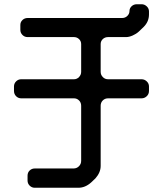

<svg xmlns="http://www.w3.org/2000/svg" viewBox="-20 -787 768 906"><path d="M110 65Q110 79 120 89Q130 99 144 99H350Q382 99 410 74L430 55Q455 27 455 -4V-288Q455 -303 465 -313Q475 -323 490 -323H648Q662 -323 672.5 -333Q683 -343 683 -358V-379Q683 -393 672.5 -403Q662 -413 648 -413H490Q475 -413 465 -423.5Q455 -434 455 -448V-579Q455 -593 465 -602.5Q475 -612 490 -612H575Q589 -612 606 -619.5Q623 -627 635 -638L658 -660Q683 -685 683 -719V-733Q683 -747 672.5 -757Q662 -767 648 -767H626Q611 -767 601 -757.5Q591 -748 591 -735Q591 -722 581 -712Q571 -702 556 -702H110Q96 -702 86 -692.5Q76 -683 76 -669V-646Q76 -632 86 -622Q96 -612 110 -612H329Q343 -612 353 -602.5Q363 -593 363 -579V-448Q363 -434 353 -423.5Q343 -413 329 -413H80Q66 -413 56 -403Q46 -393 46 -379V-358Q46 -343 56 -333Q66 -323 80 -323H329Q343 -323 353 -313Q363 -303 363 -288V-28Q363 -13 352.5 -2.5Q342 8 327 8H144Q130 8 120 17.5Q110 27 110 42Z"/></svg>

Font: WD-XL Lubrifont TC
Style: Regular
Weight: 400
Designer: [WD-XL Lubrifont] Copyright 2020-2022 (c) NightFurySL2001, Skr-ZERO; [ZCOOL QingKe HuangYou] Copyright 2018-2022 (c) The
Version: Version 2.001;hotconv 1.1.1;makeotfexe 2.6.0